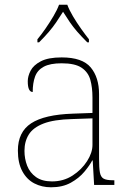

<svg xmlns="http://www.w3.org/2000/svg" viewBox="-20 -786 557 816"><path d="M197 10Q158 10 126 -6.5Q94 -23 75 -58Q56 -93 56 -146Q56 -225 112.5 -262Q169 -299 290 -303L373 -306V-371Q373 -414 364 -446.5Q355 -479 327 -498Q299 -517 242 -517Q193 -517 166 -502.5Q139 -488 129 -460.5Q119 -433 119 -395Q109 -395 103.5 -406Q98 -417 98 -441Q98 -462 110 -485.5Q122 -509 153.5 -525.5Q185 -542 242 -542Q330 -542 365.5 -499.5Q401 -457 401 -386V-110Q401 -73 404.5 -53.5Q408 -34 420 -27Q432 -20 459 -20H466V0H380L374 -104H372Q361 -83 338.5 -56Q316 -29 281 -9.5Q246 10 197 10ZM201 -15Q250 -15 288.5 -40Q327 -65 350 -101Q373 -137 373 -170V-283L287 -280Q209 -278 165 -261Q121 -244 102.5 -214.5Q84 -185 84 -145Q84 -111 95.5 -81.5Q107 -52 133 -33.5Q159 -15 201 -15ZM139 -619Q155 -638 173 -664Q191 -690 207 -717Q223 -744 231 -766H266Q274 -744 290 -717Q306 -690 324.5 -664Q343 -638 358 -619V-606H351Q326 -631 308.5 -651Q291 -671 277 -691.5Q263 -712 248 -736Q233 -712 219 -691.5Q205 -671 188 -651Q171 -631 146 -606H139Z"/></svg>

Font: Noto Serif Lao Thin
Style: Regular
Weight: 250
Designer: Monotype Design Team
Foundry: Monotype Imaging Inc.
Version: Version 2.003